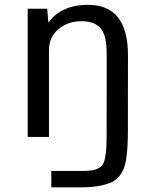

<svg xmlns="http://www.w3.org/2000/svg" viewBox="-20 -572 640 802"><path d="M348.1 -551.8Q514.6 -551.8 514.6 -340.8L514.2 -27.3Q514.2 97.7 494.4 138.2Q474.6 178.7 440.9 191.4Q393.1 210.4 322.8 210.4H194.3V142.1H322.3Q369.6 142.1 385.5 133.8Q401.4 125.5 408.2 116.2Q425.3 92.8 425.3 0L425.8 -330.1Q425.8 -386.7 419.9 -411.1Q414.1 -435.5 402.3 -451.2Q377.4 -483.4 320.8 -483.4Q263.7 -483.4 224.1 -450.2Q184.6 -417 184.6 -362.3V0H95.7V-535.6H177.2L182.1 -477.5Q235.4 -551.8 348.1 -551.8Z"/></svg>

Font: Oxygen Mono
Style: Regular
Weight: 400
Designer: Vernon Adams
Foundry: Vernon Adams
Version: Version 0.201; ttfautohint (v0.8) -r 50 -G 200 -x